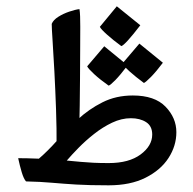

<svg xmlns="http://www.w3.org/2000/svg" viewBox="-20 -565 600 598"><path d="M318.4 12.2Q258.3 12.2 217.8 9.8Q177.2 7.3 141.8 4.2Q106.4 1 61 0Q53.7 -8.3 47.6 -28.8Q41.5 -49.3 36.6 -72.3Q52.7 -72.3 64.5 -72Q76.2 -71.8 101.1 -70.8Q128.4 -94.2 158 -127.4Q187.5 -160.6 222.2 -192.9Q256.8 -225.1 299.1 -246.3Q341.3 -267.6 393.6 -267.6Q461.9 -267.6 495.6 -232.7Q529.3 -197.8 529.3 -153.3Q529.3 -110.8 504.9 -73Q480.5 -35.2 433.3 -11.5Q386.2 12.2 318.4 12.2ZM318.8 -57.1Q381.8 -57.1 418 -84Q454.1 -110.8 454.1 -146Q454.1 -172.4 435.1 -184.6Q416 -196.8 387.7 -196.8Q358.4 -196.8 329.1 -182.9Q299.8 -168.9 273.2 -147.9Q246.6 -127 224.6 -104.5Q202.6 -82 188 -64.9Q213.4 -62.5 232.2 -60.8Q251 -59.1 271 -58.1Q291 -57.1 318.8 -57.1ZM156.2 -106.9Q156.7 -163.6 154.5 -225.1Q152.3 -286.6 149.4 -342Q146.5 -397.5 143.8 -437.5Q141.1 -477.5 141.1 -490.7Q146 -502.9 161.6 -512.7Q177.2 -522.5 195.8 -528.8Q214.4 -535.2 227.5 -536.6Q229 -527.8 229.5 -513.9Q230 -500 230 -481.4Q230 -451.2 229.7 -408Q229.5 -364.7 229.2 -319.3Q229 -273.9 228.3 -235.6Q227.5 -197.3 227.1 -177.2ZM357.9 -421.4Q332 -440.4 313.2 -457.3Q294.4 -474.1 291 -481.4L343.8 -545.4L417 -486.3Q369.6 -424.8 357.9 -421.4ZM318.4 -298.3Q292 -316.9 273.4 -334Q254.9 -351.1 251.5 -358.4L304.7 -420.9L377.4 -361.3Q354.5 -331.1 339.1 -315.4Q323.7 -299.8 318.4 -298.3ZM428.2 -306.6Q402.3 -325.7 383.3 -342.8Q364.3 -359.9 360.8 -366.7L414.1 -429.2L487.3 -369.6Q466.8 -342.3 450.2 -325.4Q433.6 -308.6 428.2 -306.6Z"/></svg>

Font: Harmattan Medium
Style: Regular
Weight: 500
Designer: George W. Nuss III and SIL International
Foundry: SIL International
Version: Version 4.000